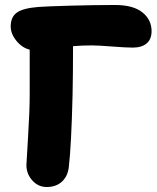

<svg xmlns="http://www.w3.org/2000/svg" viewBox="-20 -708 630 770"><path d="M167 42Q133.3 42 109.6 15.6Q85.9 -10.7 85.9 -45.9Q85.9 -54.2 92.5 -158.4Q99.1 -262.7 99.1 -330.1V-508.8Q68.8 -516.1 45.9 -544.2Q22.9 -572.3 22.9 -602.1Q22.9 -639.6 47.6 -657.5Q72.3 -675.3 134.8 -680.2Q167 -682.6 263.2 -685.3Q359.4 -688 440.9 -688Q514.2 -688 551 -658.4Q587.9 -628.9 587.9 -583Q587.9 -550.8 568.1 -533.9Q548.3 -517.1 512.2 -517.1Q485.8 -517.1 429.4 -521.5Q373 -525.9 349.1 -525.9Q308.6 -525.9 272.9 -522.9Q272.9 -411.1 271 -326.2Q266.1 -124 255.9 -37.1Q251.5 -1 228.3 20.5Q205.1 42 167 42Z"/></svg>

Font: Shantell Sans Bouncy
Style: Regular
Weight: 800
Designer: Stephen Nixon, Anya Danilova, Shantell Martin
Foundry: Arrow Type
Version: Version 1.006;[9816181b4]